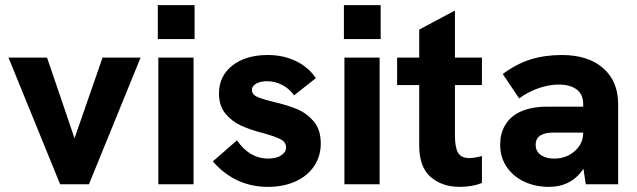

<svg xmlns="http://www.w3.org/2000/svg" viewBox="-20 -717 2477 747"><path d="M13 -493H163L270 -179L379 -493H527L326 0H214Z M596 -493H733V0H596ZM594 -697H737V-565H594Z M808 -89 902 -171Q951 -100 1023 -100Q1055 -100 1074 -112.5Q1093 -125 1093 -143Q1093 -164 1072 -175Q1051 -186 1004 -199Q954 -212 918.5 -228Q883 -244 857.5 -274.5Q832 -305 832 -354Q832 -421 884 -462Q936 -503 1022 -503Q1082 -503 1131 -479.5Q1180 -456 1209 -413L1124 -346Q1106 -372 1078 -386.5Q1050 -401 1019 -401Q993 -401 976.5 -391.5Q960 -382 960 -367Q960 -351 977 -342Q994 -333 1043 -321Q1098 -308 1135.5 -292.5Q1173 -277 1200.5 -245Q1228 -213 1228 -159Q1228 -109 1202 -70.5Q1176 -32 1129.5 -11Q1083 10 1022 10Q895 10 808 -89Z M1320 -493H1457V0H1320ZM1318 -697H1461V-565H1318Z M1611 -151V-386H1525V-493H1611V-602L1750 -676V-493H1855V-386H1750V-190Q1750 -144 1762 -123Q1774 -102 1806 -102Q1825 -102 1855 -110V-5Q1817 10 1768 10Q1700 10 1655.5 -28.5Q1611 -67 1611 -151Z M2250 -60Q2202 10 2116 10Q2062 10 2019 -10.5Q1976 -31 1951 -68Q1926 -105 1926 -154Q1926 -196 1943.5 -227Q1961 -258 1992 -276Q2038 -302 2109 -302H2249V-312Q2249 -350 2223.5 -369Q2198 -388 2154 -388Q2115 -388 2073 -373Q2031 -358 2000 -334L1936 -429Q1990 -469 2045 -486Q2100 -503 2166 -503Q2268 -503 2326.5 -452Q2385 -401 2385 -312V0H2259ZM2136 -100Q2183 -100 2216 -129Q2249 -158 2249 -201H2129Q2099 -201 2081 -189Q2064 -177 2064 -154Q2064 -129 2083.5 -114.5Q2103 -100 2136 -100Z"/></svg>

Font: Hanken Grotesk ExtraBold
Style: Regular
Weight: 800
Designer: Alfredo Marco Pradil
Foundry: Hanken Design Co.
Version: Version 3.014